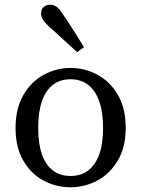

<svg xmlns="http://www.w3.org/2000/svg" viewBox="-20 -781 599 814"><path d="M279 13Q219 13 165.5 -15Q112 -43 79 -99.5Q46 -156 46 -238Q46 -321 79 -378Q112 -435 165.5 -464Q219 -493 279 -493Q339 -493 392.5 -464.5Q446 -436 479.5 -379Q513 -322 513 -239Q513 -157 479.5 -100.5Q446 -44 392.5 -15.5Q339 13 279 13ZM279 -35Q323 -35 353.5 -58Q384 -81 400.5 -126Q417 -171 417 -238Q417 -306 400.5 -352Q384 -398 353.5 -421.5Q323 -445 279 -445Q235 -445 204.5 -421.5Q174 -398 158 -352.5Q142 -307 142 -239Q142 -171 158 -126Q174 -81 204.5 -58Q235 -35 279 -35ZM336 -581 307 -560Q288 -578 267.5 -596Q247 -614 228 -632Q209 -650 188 -668Q168 -687 161 -699.5Q154 -712 154 -723Q154 -742 165.5 -751.5Q177 -761 193 -761Q207 -761 220 -752Q233 -743 247 -720Q263 -697 278 -673.5Q293 -650 307.5 -627.5Q322 -605 336 -581Z"/></svg>

Font: Source Serif 4 18pt
Style: Regular
Weight: 400
Designer: Frank Grießhammer
Foundry: Adobe Systems Incorporated
Version: Version 4.004;hotconv 1.0.116;makeotfexe 2.5.65601